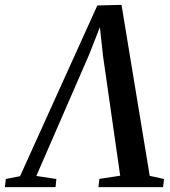

<svg xmlns="http://www.w3.org/2000/svg" viewBox="-66 -770 701 790"><path d="M434 -750 550 -46.5 609 -33.5 605 0H339L343 -34L428.5 -47L358 -539L340.5 -700L362 -701.5L301 -546L83.5 -46L166 -33.5L162.5 0H-46L-42 -33.5L16.5 -45L334.5 -747.5Z"/></svg>

Font: Merriweather 72pt Medium
Style: Italic
Weight: 500
Italic angle: -7.8°
Version: Version 2.101